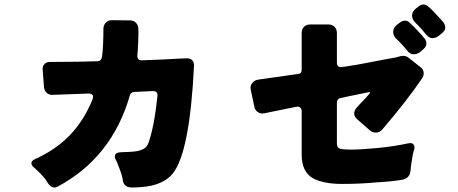

<svg xmlns="http://www.w3.org/2000/svg" viewBox="-20 -850 2040 856"><path d="M682 -427Q682 -444 661 -444L578 -440Q563 -439 559 -425Q479 -147 237 -18Q230 -14 223 -14Q205 -14 190 -39Q181 -55 163.5 -73Q146 -91 141.5 -94.5Q137 -98 132 -103Q120 -112 120 -122Q120 -122 120 -122Q120 -134 137 -141Q230 -183 292.5 -248.5Q355 -314 393 -408Q395 -416 395 -420Q395 -424 392 -427Q387 -433 376 -433Q375 -433 212 -427Q198 -427 187.5 -437Q177 -447 176 -463Q170 -541 170 -543Q170 -556 179 -565Q188 -574 203 -574H230Q323 -574 415 -577Q425 -578 429.5 -583.5Q434 -589 435 -599Q441 -642 441 -721Q441 -738 451.5 -749Q462 -760 479 -760L560 -759Q576 -759 586.5 -748Q597 -737 597 -719V-690Q597 -674 596 -659.5Q595 -645 594.5 -631.5Q594 -618 593 -609.5Q592 -601 592 -600Q592 -592 596.5 -586.5Q601 -581 611 -581Q725 -585 785 -589Q814 -590 814 -590Q831 -590 839 -579Q845 -571 845 -557Q826 -170 750 -76Q706 -23 611 -16Q586 -14 570 -14Q533 -14 528 -44Q525 -66 514.5 -93.5Q504 -121 502 -126L497 -136Q492 -145 492 -152Q492 -163 502 -168Q508 -171 522 -171.5Q536 -172 551.5 -172.5Q567 -173 586 -175.5Q605 -178 620.5 -186.5Q636 -195 642 -213Q668 -287 682 -422Q682 -425 682 -427Z M1846 -821Q1856 -830 1868 -830Q1880 -830 1888 -822Q1894 -817 1897 -814Q1907 -805 1920.5 -790.5Q1934 -776 1940.5 -769Q1947 -762 1951 -757L1958 -749Q1965 -739 1965 -727Q1965 -715 1953 -704L1936 -690Q1923 -680 1907 -680Q1891 -680 1872 -705Q1858 -724 1831 -750Q1817 -764 1817 -780.5Q1817 -797 1832 -810ZM1853 -618Q1840 -608 1823.5 -608Q1807 -608 1794 -626Q1772 -654 1746 -678Q1733 -691 1733 -708Q1733 -725 1748 -738L1762 -749Q1774 -758 1785.5 -758Q1797 -758 1805 -750Q1810 -745 1813 -742Q1824 -733 1837 -718.5Q1850 -704 1857 -697Q1864 -690 1867 -685L1874 -677Q1881 -667 1881 -655Q1881 -643 1869 -632ZM1325 -160V-354Q1325 -365 1318.5 -370.5Q1312 -376 1301 -374L1159 -345Q1155 -344 1150 -344Q1139 -344 1130 -350Q1117 -358 1114 -374L1098 -449Q1097 -454 1097 -458Q1097 -470 1104 -479Q1113 -492 1131 -495Q1252 -512 1307 -520Q1318 -521 1321.5 -526Q1325 -531 1325 -540V-703Q1325 -720 1335.5 -730.5Q1346 -741 1364 -741H1444Q1461 -741 1471.5 -730.5Q1482 -720 1482 -703V-570Q1482 -559 1489 -554Q1492 -551 1499 -551Q1505 -551 1512 -552Q1568 -560 1630.5 -572.5Q1693 -585 1721 -589.5Q1749 -594 1767 -600Q1773 -601 1777 -601Q1791 -601 1801 -593L1853 -552Q1869 -541 1869 -523Q1869 -512 1862 -501Q1796 -403 1683 -271Q1672 -259 1656.5 -259Q1641 -259 1630 -268L1575 -316Q1559 -329 1559 -344Q1559 -359 1573 -373Q1578 -379 1583.5 -385Q1589 -391 1596 -398Q1607 -409 1627 -432Q1630 -436 1631 -439Q1630 -439 1627 -439Q1624 -439 1618 -438L1498 -413Q1491 -412 1486.5 -406.5Q1482 -401 1482 -393V-214Q1482 -193 1491 -189Q1503 -183 1545.5 -183Q1588 -183 1662 -190Q1736 -197 1800 -211Q1805 -212 1808 -212Q1819 -212 1823.5 -206Q1828 -200 1828 -194Q1828 -185 1826 -182Q1821 -168 1817.5 -144Q1814 -120 1812.5 -111Q1811 -102 1811 -96.5Q1811 -91 1809 -83Q1805 -56 1775 -49Q1732 -41 1659 -37Q1588 -30 1504.5 -30Q1421 -30 1374 -56Q1325 -85 1325 -160Z"/></svg>

Font: Tsunagi Gothic Black
Style: Regular
Weight: 900
Designer: Yoshimichi Ohira
Foundry: Positype
Version: Version 1.001